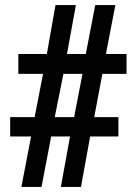

<svg xmlns="http://www.w3.org/2000/svg" viewBox="-20 -734 537 754"><path d="M64 0 102 -198H20V-274H116L149 -444H52V-522H164L198 -714H278L243 -522H317L354 -714H433L396 -522H477V-444H382L350 -274H445V-198H334L298 0H219L255 -198H181L143 0ZM195 -274H271L304 -444H229Z"/></svg>

Font: Noto Serif Lao Condensed Black
Style: Regular
Weight: 900
Width: 3
Designer: Monotype Design Team
Foundry: Monotype Imaging Inc.
Version: Version 2.003; ttfautohint (v1.8.4.7-5d5b)